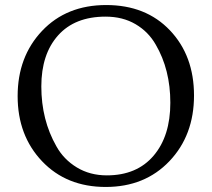

<svg xmlns="http://www.w3.org/2000/svg" viewBox="-20 -731 840 762"><path d="M401.5 -711Q559 -711 654.5 -610.5Q750 -510 750 -352Q750 -194 652.5 -91.5Q555 11 399.5 11Q244 11 147 -91Q50 -193 50 -349.5Q50 -506 147 -608.5Q244 -711 401.5 -711ZM598 -554Q569 -605 518 -635Q467 -665 399 -665Q277 -665 210.5 -590.5Q144 -516 144 -388Q144 -255 204 -150Q233 -98 285 -66.5Q337 -35 404 -35Q523 -35 589.5 -113Q656 -191 656 -323Q656 -455 598 -554Z"/></svg>

Font: Lustria
Style: Regular
Weight: 400
Designer: Matthew Desmond
Foundry: Matthew Desmond
Version: Version 001.001; ttfautohint (v1.6)